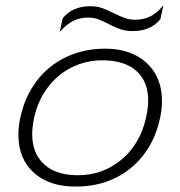

<svg xmlns="http://www.w3.org/2000/svg" viewBox="-20 -675 667 710"><path d="M212 -608Q249 -652 314 -652Q337 -652 355 -646Q373 -640 399 -627Q423 -615 441 -608.5Q459 -602 480 -602Q509 -602 534 -613.5Q559 -625 584 -655L573 -604Q537 -560 471 -560Q446 -560 426.5 -566.5Q407 -573 382 -586Q359 -598 342.5 -604Q326 -610 305 -610Q277 -610 252.5 -598.5Q228 -587 201 -557ZM48 -176Q48 -208 55 -239Q71 -316 114.5 -374Q158 -432 223.5 -463.5Q289 -495 368 -495Q465 -495 522 -442.5Q579 -390 579 -301Q579 -270 572 -239Q547 -122 463.5 -53.5Q380 15 259 15Q162 15 105 -36.5Q48 -88 48 -176ZM520 -239Q528 -276 528 -302Q528 -374 484 -413Q440 -452 359 -452Q298 -452 245.5 -426Q193 -400 156.5 -351.5Q120 -303 106 -239Q99 -202 99 -180Q99 -108 143 -67.5Q187 -27 268 -27Q360 -27 429 -84.5Q498 -142 520 -239Z"/></svg>

Font: Prompt ExtraLight
Style: Italic
Weight: 275
Italic angle: -12°
Designer: Katatrad Team
Foundry: CadsonDemak
Version: Version 1.000